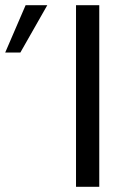

<svg xmlns="http://www.w3.org/2000/svg" viewBox="-21 -715 497 735"><path d="M-1 -514 77 -695H160L57 -514ZM270 0V-695H359V0Z"/></svg>

Font: Coval
Style: Light
Weight: 300
Foundry: Context Ltd
Version: Version 001.000